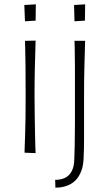

<svg xmlns="http://www.w3.org/2000/svg" viewBox="-20 -705 490 884"><path d="M144 0 93 -2Q93 -2 93.5 -22.5Q94 -43 95.5 -79.5Q97 -116 97.5 -164Q98 -212 98 -267Q98 -340 97.5 -396.5Q97 -453 96 -485Q95 -517 95 -517L144 -518Q144 -518 143 -485Q142 -452 140.5 -395Q139 -338 139 -266Q139 -212 140 -164Q141 -116 141.5 -79Q142 -42 143 -21Q144 0 144 0ZM144 -610 95 -607 92 -682 145 -685ZM235 159 234 123Q261 123 280 113.5Q299 104 310 83.5Q321 63 322 30Q323 5 324 -36.5Q325 -78 325 -135.5Q325 -193 325 -265Q325 -338 325 -395Q325 -452 324 -484.5Q323 -517 323 -517H372Q372 -517 371 -484Q370 -451 368.5 -394Q367 -337 367 -265Q367 -222 367 -186Q367 -150 367 -120.5Q367 -91 367 -66Q367 -41 366.5 -19.5Q366 2 365 22Q364 57 354 83Q344 109 327.5 125.5Q311 142 287.5 150.5Q264 159 235 159ZM323 -607 321 -682 372 -685 371 -610Z"/></svg>

Font: Truculenta ExtraLight
Style: Regular
Weight: 250
Version: Version 1.002